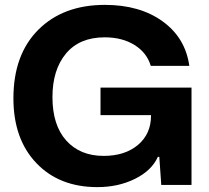

<svg xmlns="http://www.w3.org/2000/svg" viewBox="-20 -758 856 787"><path d="M379 9Q223 9 129 -89.5Q35 -188 35 -355Q35 -534 137 -636Q239 -738 410 -738Q553 -738 646.5 -670.5Q740 -603 756 -488H598Q582 -542 531.5 -573.5Q481 -605 409 -605Q306 -605 250.5 -538.5Q195 -472 195 -360Q195 -245 251.5 -182Q308 -119 405 -119Q492 -119 545.5 -164Q599 -209 599 -284V-286H392V-399H765V0H641L633 -115H627Q602 -59 533.5 -25Q465 9 379 9Z"/></svg>

Font: Mona Sans
Style: Bold
Weight: 700
Designer: Deni Anggara
Foundry: GitHub
Version: Version 2.000;Glyphs 3.2.3 (3260)